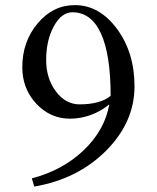

<svg xmlns="http://www.w3.org/2000/svg" viewBox="-20 -684 598 732"><path d="M101.4 -3.9Q219.8 -35.1 299.7 -111.8Q379.7 -188.6 396.6 -286.1Q365.4 -260.1 326.4 -245.8Q287.4 -231.5 247.1 -231.5Q171.7 -231.5 118.3 -288.7Q65 -345.9 65 -427.8Q65 -525.4 123.5 -594.9Q182.1 -664.5 265.3 -664.5Q358.9 -664.5 425.9 -574.1Q492.8 -483.7 492.8 -355Q492.8 -218.5 384.9 -109.9Q277 -1.3 110.5 27.3ZM401.8 -318.6Q401.8 -475.9 364.8 -556.6Q327.7 -637.2 256.2 -637.2Q214.6 -637.2 185.3 -583.9Q156 -530.6 156 -455.1Q156 -384.9 193.1 -335.5Q230.2 -286.1 283.5 -286.1Q322.5 -286.1 353.1 -294.5Q383.6 -303 401.8 -318.6Z"/></svg>

Font: Lohit Gurmukhi
Style: Regular
Weight: 400
Version: Version 2.91.2